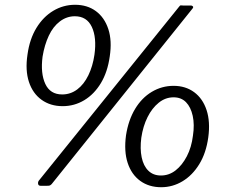

<svg xmlns="http://www.w3.org/2000/svg" viewBox="-20 -773 956 803"><path d="M242 -329Q191 -329 154 -355.5Q117 -382 101 -430.5Q85 -479 95 -545Q104 -610 132.5 -656.5Q161 -703 203 -728Q245 -753 294 -753Q345 -753 381 -726.5Q417 -700 433 -651.5Q449 -603 439 -537Q430 -472 402 -425.5Q374 -379 332.5 -354Q291 -329 242 -329ZM240 -378Q275 -378 303 -399Q331 -420 349.5 -458Q368 -496 375 -544Q385 -616 364 -660.5Q343 -705 293 -705Q259 -705 230.5 -683.5Q202 -662 184 -623.5Q166 -585 158 -536Q149 -466 169.5 -422Q190 -378 240 -378ZM654 10Q603 10 566.5 -16.5Q530 -43 514 -91.5Q498 -140 507 -207Q517 -271 545 -317.5Q573 -364 615 -389Q657 -414 706 -414Q756 -414 792 -387.5Q828 -361 844 -312.5Q860 -264 851 -198Q842 -133 813.5 -86.5Q785 -40 743.5 -15Q702 10 654 10ZM653 -39Q687 -39 714.5 -60.5Q742 -82 761.5 -119.5Q781 -157 787 -206Q794 -252 786 -288.5Q778 -325 758 -345.5Q738 -366 706 -366Q672 -366 644 -343.5Q616 -321 597 -283Q578 -245 571 -197Q565 -151 572.5 -115Q580 -79 600.5 -59Q621 -39 653 -39ZM196 -3Q191 2 187.5 3Q184 4 176 4H150Q141 4 139.5 -3.5Q138 -11 142 -17L729 -745Q733 -751 736.5 -750.5Q740 -750 745 -750H778Q783 -750 786.5 -746.5Q790 -743 785 -737Z"/></svg>

Font: Libre Franklin
Style: Italic
Weight: 400
Italic angle: -8°
Designer: Pablo Impallari, Rodrigo Fuenzalida, Nhung Nguyen
Foundry: Impallari Type
Version: Version 3.000